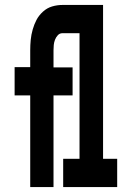

<svg xmlns="http://www.w3.org/2000/svg" viewBox="-20 -755 540 775"><path d="M102 0V-370H39V-484H102V-552Q102 -573 104 -594Q106 -615 112 -636Q118 -657 127.5 -675Q137 -693 153.5 -708Q170 -723 190.5 -729Q211 -735 232 -735H332V-621H232Q221 -621 213.5 -613Q206 -605 202 -594.5Q198 -584 197 -573.5Q196 -563 196 -552V-483H273V-370H196V0ZM235 0V-114H301V-621H243V-735H396V-114H453V0Z"/></svg>

Font: Iosevka Heavy
Style: Regular
Weight: 900
Monospace: yes
Designer: Belleve Invis
Foundry: Belleve Invis
Version: Version 32.5.0; ttfautohint (v1.8.4)